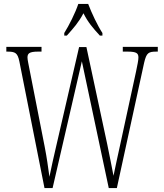

<svg xmlns="http://www.w3.org/2000/svg" viewBox="-20 -951 829 971"><path d="M305 -784V-771H318C352 -809 378 -838 402 -884C425 -838 450 -809 485 -771H498V-784C473 -822 443 -886 426 -931H376C361 -886 329 -822 305 -784ZM78 -640 205 0H246L394 -641L530 0H571L709 -634C721 -685 731 -690 773 -690H778V-714H601V-690H625C672 -690 680 -681 680 -660C680 -646 675 -623 668 -589L588 -220C575 -164 563 -103 554 -62C545 -110 535 -159 522 -223L417 -713H380L264 -211C251 -155 241 -111 230 -57C222 -113 218 -147 206 -209L131 -591C125 -624 119 -647 119 -660C119 -680 127 -690 173 -690H190V-714H12V-690H17C57 -690 69 -684 78 -640Z"/></svg>

Font: Noto Serif Thai ExtraCondensed ExtraLight
Style: Regular
Weight: 200
Width: 2
Designer: Monotype Design Team
Foundry: Monotype Imaging Inc.
Version: Version 2.002